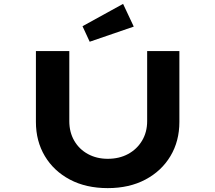

<svg xmlns="http://www.w3.org/2000/svg" viewBox="-20 -963 1109 989"><path d="M535 6Q423 6 340 -38Q257 -82 211 -159Q165 -236 165 -335V-700H337V-339Q337 -282 362.5 -238Q388 -194 433 -169.5Q478 -145 535 -145Q594 -145 639.5 -169.5Q685 -194 711.5 -238Q738 -282 738 -339V-700H904V-335Q904 -236 858 -159Q812 -82 729 -38Q646 6 535 6ZM442 -748 405 -828 614 -943 669 -826Z"/></svg>

Font: Lexend Zetta
Style: Bold
Weight: 700
Designer: Bonnie Shaver-Troup, Thomas Jockin
Foundry: Lexend
Version: Version 1.007